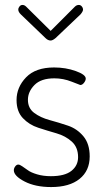

<svg xmlns="http://www.w3.org/2000/svg" viewBox="-20 -751 419 777"><path d="M36 -62Q36 -70 41.5 -77.5Q47 -85 54 -85Q60 -85 70 -78L93 -62Q105 -53 130 -45.5Q155 -38 186 -38Q242 -38 269 -59.5Q296 -81 296 -115Q296 -155 270.5 -178Q245 -201 208.5 -211.5Q172 -222 135 -234Q98 -246 72.5 -273Q47 -300 47 -346Q47 -398 85.5 -438Q124 -478 199 -478Q246 -478 286.5 -463.5Q327 -449 327 -433Q327 -425 320 -416Q313 -407 305 -407Q304 -407 270 -420.5Q236 -434 200 -434Q146 -434 119.5 -407Q93 -380 93 -347Q93 -313 118.5 -294Q144 -275 181 -265Q218 -255 255 -242.5Q292 -230 317.5 -199.5Q343 -169 343 -118Q343 -60 302 -27Q261 6 187 6Q123 6 79.5 -16.5Q36 -39 36 -62ZM54 -712Q54 -719 59 -725Q64 -731 71 -731Q79 -731 86 -724L185 -626L283 -724Q290 -731 299 -731Q306 -731 311 -725Q316 -719 316 -712Q316 -705 306 -693L205 -597Q193 -587 185 -587Q174 -587 164 -597L64 -693Q54 -703 54 -712Z"/></svg>

Font: Terminal Dosis
Style: Light
Weight: 300
Designer: EdgarTolentino, PabloImpallari, IginoMarini
Foundry: EdgarTolentino, PabloImpallari, IginoMarini
Version: Version 1.006